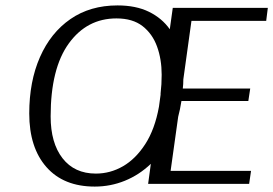

<svg xmlns="http://www.w3.org/2000/svg" viewBox="-20 -679 1009 709"><path d="M900 0H527L537 -74Q494 -33 441 -11.5Q388 10 330 10Q215 10 151.5 -62Q88 -134 88 -260Q88 -378 127.5 -468Q167 -558 240 -608.5Q313 -659 414 -659Q482 -659 530 -635.5Q578 -612 607 -571L618 -650H969L963 -602H687L657 -386Q657 -377 656.5 -368.5Q656 -360 655 -352H904L897 -306H650Q645 -274 638 -248L610 -48H907ZM577 -403Q577 -460 560 -507Q543 -554 506.5 -582.5Q470 -611 410 -611Q301 -611 234 -518.5Q167 -426 167 -249Q167 -151 211 -94.5Q255 -38 334 -38Q387 -38 434 -65Q481 -92 516.5 -147Q552 -202 567 -285L573 -329V-334Q575 -351 576 -367.5Q577 -384 577 -403Z"/></svg>

Font: Arsenal SC
Style: Italic
Weight: 400
Italic angle: -9.10001°
Designer: Andrij Shevchenko
Foundry: Stairsfor
Version: Version 2.001; ttfautohint (v1.8.4.7-5d5b)